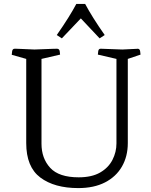

<svg xmlns="http://www.w3.org/2000/svg" viewBox="-20 -949 773 981"><path d="M271 -700Q283 -700 285 -687.5Q287 -675 287 -670L192 -648V-215Q192 -140 236.5 -91.5Q281 -43 382 -43Q449 -43 491.5 -67.5Q534 -92 554.5 -132Q575 -172 575 -216V-648L480 -670Q480 -675 482 -688Q484 -701 496 -700L605 -696Q641 -698 657.5 -698.5Q674 -699 678.5 -699.5Q683 -700 683 -700Q694 -700 696 -687.5Q698 -675 698 -670L633 -648V-218Q633 -150 603 -98Q573 -46 516.5 -17Q460 12 380 12Q258 12 186 -42Q114 -96 114 -218V-648L40 -669Q40 -674 42 -687Q44 -700 55 -700Q55 -700 60.5 -700Q66 -700 87.5 -699Q109 -698 156 -696Q226 -699 248.5 -699.5Q271 -700 271 -700ZM393 -855 296 -753 270 -770Q303 -817 328 -857Q353 -897 370 -929H415Q432 -897 457 -857Q482 -817 515 -770L489 -753Z"/></svg>

Font: Mate SC
Style: Regular
Weight: 400
Designer: Eduardo Rodriguez Tunni
Foundry: Eduardo Rodriguez Tunni
Version: Version 1.003; ttfautohint (v1.8.4.7-5d5b);gftools[0.9.24]